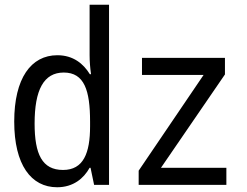

<svg xmlns="http://www.w3.org/2000/svg" viewBox="-20 -780 1040 810"><path d="M221 10C289 10 333 -27 358 -72H362L377 0H440V-760H358V-547C358 -523 360 -495 364 -467H359C332 -511 289 -547 222 -547C111 -547 40 -450 40 -267C40 -85 111 10 221 10ZM565 0H935V-72H659L929 -466V-536H579V-464H839L565 -60ZM246 -63C158 -63 126 -129 126 -259C126 -400 164 -474 249 -474C336 -474 360 -398 360 -267V-247C360 -134 332 -63 246 -63Z"/></svg>

Font: Noto Sans Mono ExtraCondensed
Style: Regular
Weight: 400
Width: 2
Designer: Monotype Design Team
Foundry: Monotype Imaging Inc.
Version: Version 2.014